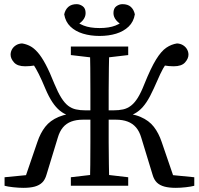

<svg xmlns="http://www.w3.org/2000/svg" viewBox="-20 -894 958 924"><path d="M321 0V-41L449 -56H469L597 -41V0ZM321 -629V-670H597V-629L469 -614H449ZM412 0Q414 -51 414.5 -102.5Q415 -154 415 -209Q415 -264 415 -323V-344Q415 -403 415 -458Q415 -513 414.5 -566Q414 -619 412 -670H506Q505 -620 504 -567.5Q503 -515 503 -459.5Q503 -404 503 -344V-323Q503 -265 503 -210.5Q503 -156 504 -104Q505 -52 506 0ZM714 -54 660 -231Q651 -262 634.5 -281Q618 -300 594 -309Q570 -318 538 -318H459V-363H526Q552 -363 572.5 -367.5Q593 -372 610.5 -385.5Q628 -399 643.5 -424Q659 -449 675 -490Q706 -567 731 -607.5Q756 -648 780.5 -664.5Q805 -681 832 -685Q849 -684 861.5 -676Q874 -668 880.5 -656Q887 -644 887 -631Q887 -612 870.5 -593.5Q854 -575 816 -575Q793 -575 769.5 -579Q746 -583 731 -587L814 -631Q794 -609 779 -587Q764 -565 751 -537Q738 -509 720 -468Q702 -428 685 -402.5Q668 -377 649 -361.5Q630 -346 607 -338Q584 -330 555 -325L547 -352Q615 -349 656 -331.5Q697 -314 720.5 -283.5Q744 -253 758 -211L819 -33L793 -53L915 -41V0Q901 4 875 7Q849 10 826 10Q794 10 771.5 4Q749 -2 735 -15.5Q721 -29 714 -54ZM204 -54Q197 -29 183 -15.5Q169 -2 147 4Q125 10 92 10Q70 10 43 7Q16 4 2 0V-41L125 -53L99 -33L160 -211Q174 -253 197.5 -283.5Q221 -314 262.5 -331.5Q304 -349 371 -352L362 -325Q333 -330 310 -338Q287 -346 268 -361.5Q249 -377 232 -402.5Q215 -428 198 -468Q181 -509 167 -537Q153 -565 138.5 -587Q124 -609 104 -631L186 -587Q172 -583 148 -579Q124 -575 101 -575Q64 -575 47.5 -593.5Q31 -612 31 -631Q31 -644 37.5 -656Q44 -668 56.5 -676Q69 -684 86 -685Q106 -682 124.5 -672.5Q143 -663 161.5 -642Q180 -621 199.5 -584.5Q219 -548 242 -490Q259 -449 275 -423.5Q291 -398 308 -385Q325 -372 345.5 -367.5Q366 -363 391 -363H459V-318H379Q347 -318 323 -309Q299 -300 283 -281Q267 -262 258 -231ZM459 -721Q416 -721 379.5 -732Q343 -743 319 -766Q295 -789 289 -825Q294 -848 309 -861Q324 -874 349 -874Q364 -874 378 -864Q392 -854 392 -831Q392 -812 378 -795.5Q364 -779 337 -767L324 -808Q352 -783 382.5 -771Q413 -759 459 -759Q505 -759 535.5 -771Q566 -783 594 -808L581 -767Q554 -779 540 -795.5Q526 -812 526 -831Q526 -854 540 -864Q554 -874 569 -874Q595 -874 609.5 -861Q624 -848 629 -825Q623 -789 599 -766Q575 -743 539 -732Q503 -721 459 -721Z"/></svg>

Font: Source Serif 4 Variable
Style: Regular
Weight: 400
Designer: Frank Grießhammer
Foundry: Adobe
Version: Version 4.005;hotconv 1.1.0;makeotfexe 2.6.0